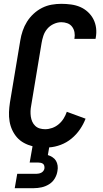

<svg xmlns="http://www.w3.org/2000/svg" viewBox="-20 -763 540 1003"><path d="M57 220 70 145H170Q177 145 183.5 143.5Q190 142 196 139Q202 136 206.5 130Q211 124 212 118Q213 111 211.5 104Q210 97 205 93Q200 89 193 87.5Q186 86 179 86H135L150 1Q126 -5 105 -16.5Q84 -28 69 -45Q54 -62 44 -83.5Q34 -105 30 -129Q26 -153 27 -177.5Q28 -202 32 -228L86 -552Q90 -577 98.5 -602Q107 -627 121 -649.5Q135 -672 155.5 -691Q176 -710 200 -722Q224 -734 249.5 -738.5Q275 -743 300 -743Q326 -743 351.5 -739.5Q377 -736 399 -726.5Q421 -717 439 -700.5Q457 -684 468 -662.5Q479 -641 482 -616Q485 -591 480 -565L479 -560H368L369 -562Q372 -579 369 -595Q366 -611 356.5 -623.5Q347 -636 332 -641.5Q317 -647 300 -647Q281 -647 261 -638Q241 -629 227 -612.5Q213 -596 206.5 -576Q200 -556 197 -537L143 -212Q140 -197 139.5 -182.5Q139 -168 141 -154Q143 -140 148.5 -127.5Q154 -115 164 -105.5Q174 -96 187.5 -92Q201 -88 216 -88Q234 -88 252.5 -94.5Q271 -101 286.5 -114Q302 -127 312.5 -144Q323 -161 329 -179L427 -143Q416 -114 397.5 -87Q379 -60 353.5 -39Q328 -18 297.5 -6.5Q267 5 237 7L230 47Q243 51 254.5 58.5Q266 66 272.5 77Q279 88 281 102Q283 116 280 131Q277 151 266 169.5Q255 188 236.5 199.5Q218 211 197.5 215.5Q177 220 157 220Z"/></svg>

Font: Iosevka SS18
Style: Bold Italic
Weight: 700
Italic angle: -9°
Monospace: yes
Designer: Belleve Invis
Foundry: Belleve Invis
Version: Version 25.1.1; ttfautohint (v1.8.4)